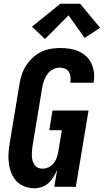

<svg xmlns="http://www.w3.org/2000/svg" viewBox="-20 -1000 556 1028"><path d="M165 8Q137 8 112 -1.5Q87 -11 69 -29.5Q51 -48 41 -73Q31 -98 27.5 -124Q24 -150 25.5 -178Q27 -206 32 -234L84 -548Q88 -574 96 -599Q104 -624 118.5 -647Q133 -670 153.5 -689.5Q174 -709 198 -721Q222 -733 248 -738Q274 -743 300 -743Q326 -743 351 -739.5Q376 -736 399 -726Q422 -716 440 -700Q458 -684 468.5 -662Q479 -640 482.5 -614.5Q486 -589 482 -563Q481 -562 481 -560.5Q481 -559 480 -557H357Q357 -558 357 -558.5Q357 -559 357 -560Q359 -574 357.5 -589Q356 -604 348.5 -615.5Q341 -627 327.5 -632.5Q314 -638 300 -638Q281 -638 263 -628.5Q245 -619 233.5 -602.5Q222 -586 215.5 -568Q209 -550 206 -531L154 -217Q152 -204 151 -190.5Q150 -177 150.5 -164.5Q151 -152 154.5 -139.5Q158 -127 165 -117Q172 -107 183 -102Q194 -97 208 -97Q224 -97 240 -104.5Q256 -112 267 -125.5Q278 -139 283.5 -155Q289 -171 292 -187L311 -303H244L261 -408H454L386 0H271L286 -91Q278 -72 267 -53.5Q256 -35 240.5 -20.5Q225 -6 204.5 1Q184 8 165 8ZM221 -791 151 -857 303 -980H409L516 -851L433 -797L347 -918Z"/></svg>

Font: Iosevka Curly XBdObl
Style: Regular
Weight: 800
Italic angle: -9°
Monospace: yes
Designer: Belleve Invis
Foundry: Belleve Invis
Version: Version 11.1.0; ttfautohint (v1.8.3)